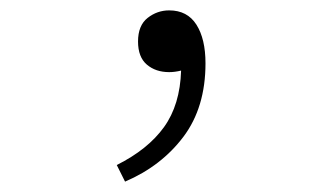

<svg xmlns="http://www.w3.org/2000/svg" viewBox="-20 -139 640 370"><path d="M221 211 205 179Q265 149 296 106Q327 63 329 -3Q317 0 306 0Q280 0 263 -14.5Q246 -29 246 -59Q246 -90 264.5 -104.5Q283 -119 306 -119Q341 -119 358.5 -91.5Q376 -64 376 -17Q376 68 333.5 124.5Q291 181 221 211Z"/></svg>

Font: Source Code Pro Light
Style: Regular
Weight: 300
Monospace: yes
Designer: Paul D. Hunt, Teo Tuominen
Foundry: Adobe Systems Incorporated
Version: Version 2.030;PS 1.000;hotconv 16.6.51;makeotf.lib2.5.65220